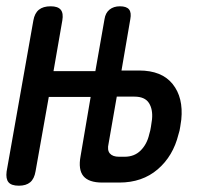

<svg xmlns="http://www.w3.org/2000/svg" viewBox="-38 -580 658 610"><path d="M250 -272H117L75 -36Q71 -12 58 -1Q45 10 22 10Q-2 10 -11 -1Q-20 -12 -17 -35L68 -515Q72 -538 85.5 -549Q99 -560 123 -560Q146 -560 155 -549Q164 -538 160 -515L132 -354H265L294 -519Q297 -539 310 -549.5Q323 -560 343 -560Q364 -560 372 -550Q380 -540 376 -519L348 -356H404Q476 -356 510.5 -313Q545 -270 538 -200Q536 -188 534.5 -176.5Q533 -165 529 -153Q512 -84 463 -42Q414 0 341 0H287Q244 0 227 -20.5Q210 -41 218 -84ZM333 -273 307 -124Q302 -103 311 -92.5Q320 -82 340 -82H358Q389 -82 409 -102Q429 -122 436 -153Q440 -166 441.5 -177Q443 -188 445 -201Q448 -233 435 -253Q422 -273 389 -273Z"/></svg>

Font: Maple Mono Medium
Style: Italic
Weight: 500
Italic angle: -10°
Monospace: yes
Designer: subframe7536
Version: Version 7.000